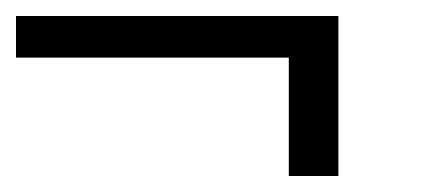

<svg xmlns="http://www.w3.org/2000/svg" viewBox="-27 -395 527 240"><path d="M334 -323H-7V-375H396V-175H334Z"/></svg>

Font: Taviraj SemiBold
Style: Italic
Weight: 600
Italic angle: -12°
Designer: Katatrad Team
Foundry: CadsonDemak
Version: Version 1.001